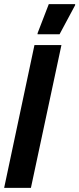

<svg xmlns="http://www.w3.org/2000/svg" viewBox="-31 -905 382 925"><path d="M-11 0 135 -688H265L118 0ZM150 -740V-745L204 -885H331V-880L256 -740Z"/></svg>

Font: Saira ExtraCondensed ExtraBold
Style: Italic
Weight: 800
Width: 2
Italic angle: -12°
Designer: Hector Gatti with collaboration of the Omnibus-Type team
Foundry: Omnibus-Type
Version: Version 1.101